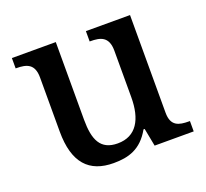

<svg xmlns="http://www.w3.org/2000/svg" viewBox="-100 -655 843 785"><g transform="rotate(-20 322.0 -263.0)"><path d="M269 10C333 10 389 -5 430 -78H435L450 0H620V-45H616C573 -45 538 -52 538 -111V-536H346V-491H349C392 -491 428 -483 428 -421V-219C428 -123 393 -60 312 -60C237 -60 215 -111 215 -198V-536H24V-491H27C72 -491 105 -481 105 -422V-187C105 -50 163 10 269 10Z"/></g></svg>

Font: Noto Serif Vithkuqi Medium
Style: Regular
Weight: 500
Version: Version 1.005